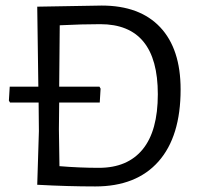

<svg xmlns="http://www.w3.org/2000/svg" viewBox="-20 -665 708 691"><path d="M556.5 -567C507.5 -619 437.3 -645 346 -645L115 -641H114L118 -353H15L12 -303L16 -296H119L120 -193L114 0H115C188.3 4 257.7 6 323 6C421.7 6 497.5 -24 550.5 -84C603.5 -144 630 -230.3 630 -343C630 -440.3 605.5 -515 556.5 -567ZM493.5 -127.5C457.2 -83.2 404.7 -61 336 -61C289.3 -61 242 -63 194 -67L192 -200L193 -296H339L342 -346L338 -353H193L195 -574C248.3 -576.7 297 -578 341 -578C479 -578 548 -494 548 -326C548 -238 529.8 -171.8 493.5 -127.5Z"/></svg>

Font: Alegreya Sans
Style: Regular
Weight: 400
Designer: Juan Pablo del Peral
Foundry: Huerta Tipografica
Version: Version 1.000;PS 001.000;hotconv 1.0.70;makeotf.lib2.5.58329